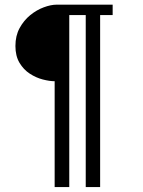

<svg xmlns="http://www.w3.org/2000/svg" viewBox="-20 -627 600 808"><path d="M401.4 -563.5V160.2H340.8V-563.5H271.5V160.2H210V-285.2Q188.5 -285.2 160.2 -292.5Q131.8 -299.8 105.5 -316.9Q79.1 -334 62 -362.8Q44.9 -391.6 44.9 -433.6Q44.9 -476.6 62.5 -508.8Q80.1 -541 106.9 -563Q133.8 -585 164.1 -596.2Q194.3 -607.4 218.8 -607.4H454.1V-563.5Z"/></svg>

Font: Namkio Khamti Book
Style: Bold
Weight: 800
Designer: Debbi Hosken
Foundry: SIL International
Version: Version 3.917